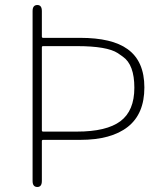

<svg xmlns="http://www.w3.org/2000/svg" viewBox="-20 -746 654 766"><path d="M129 0Q110 0 110 -24V-702Q110 -726 129 -726Q147 -726 147 -702V-600Q147 -595 152 -595H300Q427 -595 489 -550Q556 -502 556 -397Q556 -292 490 -240Q424 -188 300 -188H152Q147 -188 147 -183V-24Q147 0 129 0ZM147 -226Q147 -221 152 -221H287Q405 -221 460.5 -262.5Q516 -304 516 -396Q516 -488 470 -520Q460 -527 450 -534Q407 -562 287 -562H152Q147 -562 147 -557Z"/></svg>

Font: Resource Han Rounded KR ExtraLight
Style: Regular
Weight: 250
Designer: Cyano Hao (round all glyphs); Ryoko NISHIZUKA 西塚涼子 (kana, bopomofo & ideographs); Paul D. Hunt (Latin, Greek & Cyrillic)
Foundry: Cyano Hao
Version: 0.990